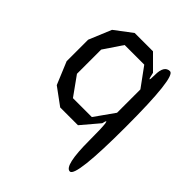

<svg xmlns="http://www.w3.org/2000/svg" viewBox="-199 -629 948 948"><g transform="rotate(45 275.0 -155.0)"><path d="M447 -500Q487 -500 487 -150Q487 200 447 200Q407 200 407 23Q407 -153 392 -82L314 10H190L100 -56L51 -174V-324L100 -442L190 -510H318L393 -435Q400 -401 403.5 -400.5Q407 -400 407 -434Q407 -500 447 -500ZM334 -67 407 -170V-333L334 -433H197L131 -335V-166L202 -67Z"/></g></svg>

Font: Syne Mono
Style: Regular
Weight: 400
Monospace: yes
Designer: Lucas Descroix
Foundry: Bonjour Monde
Version: Version 2.000; ttfautohint (v1.8.3)